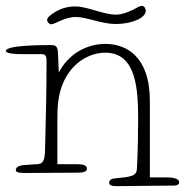

<svg xmlns="http://www.w3.org/2000/svg" viewBox="-24 -605 632 656"><path d="M488 -260C488 -414 406 -455 336 -455C269 -455 208 -418 177 -357L174 -425C173 -447 166 -451 150 -451C110 -451 -4 -450 -4 -431C-4 -422 27 -420 51 -420H120C132 -420 135 -411 135 -398C135 -288 133 -220 130 -95C129 -53 122 -45 102 -44L57 -41C41 -40 30 -33 30 -24C30 -17 38 -14 61 -14C74 -14 229 -15 239 -15C261 -15 273 -18 273 -29C273 -41 258 -44 239 -44H172V-186C172 -235 172 -280 195 -329C225 -392 282 -425 336 -425C442 -425 448 -300 448 -196C448 -154 447 -89 444 -30C443 -4 427 -1 372 4C358 5 349 9 349 19C349 27 356 31 373 31C385 31 559 29 571 29C580 29 588 26 588 18C588 3 562 1 542 1H488ZM137 -537C137 -530 144 -522 151 -522C164 -522 196 -547 235 -547C273 -547 321 -523 372 -523C427 -523 474 -544 474 -568C474 -577 468 -585 461 -585C455 -585 449 -582 431 -572C409 -561 389 -555 371 -555C330 -555 274 -583 234 -583C208 -583 187 -577 166 -565C146 -553 137 -544 137 -537Z"/></svg>

Font: Life Savers
Style: Regular
Weight: 400
Designer: Pablo Impallari, Rodrigo Fuenzalida, Brenda Gallo
Foundry: Pablo Impallari, Rodrigo Fuenzalida, Brenda Gallo
Version: Version 3.000